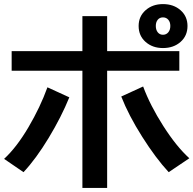

<svg xmlns="http://www.w3.org/2000/svg" viewBox="-20 -882 946 939"><path d="M383 -536H37V-632H383V-803H504V-632H857V-536H504V37H383ZM573 -410 680 -459Q714 -367 778.5 -266Q843 -165 906 -108L805 -40Q742 -108 675.5 -213Q609 -318 573 -410ZM212 -455 319 -406Q280 -310 218 -207.5Q156 -105 95 -40L0 -105Q61 -161 119 -259.5Q177 -358 212 -455ZM777 -647Q726 -647 692 -677Q658 -707 658 -755Q658 -802 692 -832Q726 -862 777 -862Q829 -862 863 -832Q897 -802 897 -755Q897 -707 863 -677Q829 -647 777 -647ZM813 -755Q813 -774 803 -785.5Q793 -797 777 -797Q761 -797 751.5 -785.5Q742 -774 742 -755Q742 -736 751.5 -724Q761 -712 777 -712Q793 -712 803 -724Q813 -736 813 -755Z"/></svg>

Font: 카카오 큰글씨 ExtraBold
Style: Regular
Weight: 800
Designer: Park Young-rak; Lee Sang-min; Kim Jung-jin; Min Bon; Park Min-gyu;
Foundry: Kakao Corporation
Version: Version 2.003